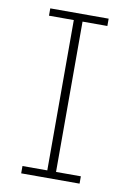

<svg xmlns="http://www.w3.org/2000/svg" viewBox="-81 -749 541 800"><g transform="rotate(10 189.5 -349.0)"><path d="M66 0V-31H171V-667H66V-698H313V-667H208V-31H313V0Z"/></g></svg>

Font: IBM Plex Sans ExtLt
Style: Regular
Weight: 200
Designer: Mike Abbink, Paul van der Laan, Pieter van Rosmalen
Foundry: Bold Monday
Version: Version 3.005